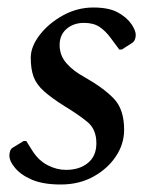

<svg xmlns="http://www.w3.org/2000/svg" viewBox="-20 -482 401 512"><path d="M142 10Q94 10 63.5 -3.5Q33 -17 18 -37Q5 -53 5 -67Q5 -73 7 -79.5Q9 -86 17 -90L43 -106H50L67 -79Q83 -54 107 -41.5Q131 -29 156 -29Q192 -29 214.5 -47.5Q237 -66 237 -100Q237 -137 213.5 -156.5Q190 -176 152 -199Q117 -221 97 -239Q77 -257 69.5 -277.5Q62 -298 62 -328Q62 -358 86 -389Q110 -420 148 -441Q186 -462 229 -462Q270 -462 294 -449Q318 -436 331 -417Q342 -400 342 -389Q342 -382 339.5 -376Q337 -370 330 -366L305 -350H298L275 -381Q261 -400 245 -410.5Q229 -421 204 -421Q176 -421 157.5 -405Q139 -389 139 -362Q139 -334 157.5 -313Q176 -292 206 -276Q257 -247 284 -218.5Q311 -190 311 -136Q311 -98 289 -65Q267 -32 229 -11Q191 10 142 10Z"/></svg>

Font: Spectral Medium
Style: Italic
Weight: 500
Italic angle: -10°
Designer: Jean-Baptiste Levee
Foundry: Production Type
Version: Version 2.001